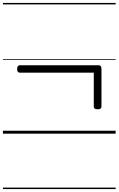

<svg xmlns="http://www.w3.org/2000/svg" viewBox="-20 -905 803 1300"><path d="M640 -165Q628 -165 621.5 -169.5Q615 -174 615 -184V-413H114Q105 -413 100.5 -419Q96 -425 96 -437Q96 -463 114 -463H649Q667 -463 667 -437V-184Q667 -174 660.5 -169.5Q654 -165 640 -165ZM0 365H763V375H0ZM0 -20H763V0H0ZM0 -505H763V-500H0ZM0 -885H763V-875H0Z"/></svg>

Font: Playwrite GB J Guides
Style: Regular
Weight: 400
Designer: Veronika Burian, José Scaglione
Foundry: TypeTogether
Version: Version 1.003